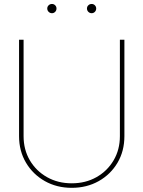

<svg xmlns="http://www.w3.org/2000/svg" viewBox="-20 -925 713 954"><path d="M336.4 8.3Q262.2 8.3 202.9 -25.1Q143.6 -58.6 109.1 -116.7Q74.7 -174.8 74.7 -248.5V-727.5H97.2V-248.5Q97.2 -181.2 128.4 -128.2Q159.7 -75.2 213.9 -44.7Q268.1 -14.2 336.4 -14.2Q405.3 -14.2 459.2 -44.7Q513.2 -75.2 544.4 -128.2Q575.7 -181.2 575.7 -248.5V-727.5H598.1V-248.5Q598.1 -174.3 564 -116.5Q529.8 -58.6 470.5 -25.1Q411.1 8.3 336.4 8.3ZM435.5 -859.4Q425.8 -859.4 418.9 -866.2Q412.1 -873 412.1 -882.8Q412.1 -892.1 418.9 -898.7Q425.8 -905.3 435.5 -905.3Q444.8 -905.3 451.4 -898.7Q458 -892.1 458 -882.8Q458 -873 451.4 -866.2Q444.8 -859.4 435.5 -859.4ZM238.3 -859.4Q228.5 -859.4 221.7 -866.2Q214.8 -873 214.8 -882.8Q214.8 -892.1 221.7 -898.7Q228.5 -905.3 238.3 -905.3Q247.6 -905.3 254.2 -898.7Q260.7 -892.1 260.7 -882.8Q260.7 -873 254.2 -866.2Q247.6 -859.4 238.3 -859.4Z"/></svg>

Font: Inter 28pt Thin
Style: Regular
Weight: 250
Designer: Rasmus Andersson
Foundry: rsms
Version: Version 4.001;git-66647c0bb